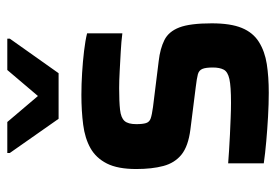

<svg xmlns="http://www.w3.org/2000/svg" viewBox="-138 -628 774 539"><g transform="rotate(-90 249.5 -359.0)"><path d="M258 8Q227 8 191.5 6Q156 4 122 1Q88 -2 60 -6V-106Q75 -105 95.5 -103.5Q116 -102 140 -101Q164 -100 187 -99Q210 -98 230 -98Q276 -98 296.5 -102.5Q317 -107 323 -118.5Q329 -130 329 -149Q329 -169 325 -178.5Q321 -188 310 -191Q299 -194 274 -197L155 -212Q108 -218 84.5 -237Q61 -256 52.5 -288Q44 -320 44 -364Q44 -416 59.5 -446.5Q75 -477 102.5 -492.5Q130 -508 168.5 -513Q207 -518 252 -518Q282 -518 314 -516Q346 -514 375.5 -510.5Q405 -507 425 -502V-403Q402 -406 374 -407.5Q346 -409 319 -410.5Q292 -412 271 -412Q233 -412 210.5 -409.5Q188 -407 179 -397Q170 -387 170 -364Q170 -346 173 -336.5Q176 -327 186 -323.5Q196 -320 218 -317L347 -301Q382 -297 406 -285Q430 -273 441.5 -243Q453 -213 453 -152Q453 -99 440 -67.5Q427 -36 400.5 -19.5Q374 -3 338.5 2.5Q303 8 258 8ZM185 -582 89 -719V-726H176L249 -640L322 -726H410V-719L313 -582Z"/></g></svg>

Font: Saira Thin SemiBold
Style: Regular
Weight: 600
Version: Version 1.101